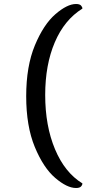

<svg xmlns="http://www.w3.org/2000/svg" viewBox="-20 -767 472 960"><path d="M111 -286Q111 -436 154.5 -540.5Q198 -645 257 -696Q316 -747 360 -747Q378 -747 385 -739.5Q392 -732 392 -724Q302 -668 254 -555.5Q206 -443 206 -292Q206 -138 255 -21Q304 96 392 150Q392 158 385 165.5Q378 173 360 173Q315 173 256 122.5Q197 72 154 -32Q111 -136 111 -286Z"/></svg>

Font: Arima Madurai Medium
Style: Regular
Weight: 500
Designer: Joana Correia and Natanael Gama
Foundry: NDISCOVER
Version: Version 1.020